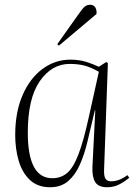

<svg xmlns="http://www.w3.org/2000/svg" viewBox="-20 -774 573 808"><path d="M418 -59Q417 -31 424.5 -21Q432 -11 447 -11Q482 -11 516 -37L524 -26Q505 -10 482 2Q459 14 431 14Q394 14 380.5 -8Q367 -30 369 -73L381 -309H379L347 -174Q335 -124 316 -81Q297 -38 267 -12Q237 14 191 14Q138 14 105.5 -17Q73 -48 58.5 -98Q44 -148 44 -206Q44 -302 75 -373.5Q106 -445 159 -484Q212 -523 276 -523Q312 -523 341.5 -514Q371 -505 396 -493L427 -513L434 -508ZM200 -24Q236 -24 262 -45.5Q288 -67 310 -124Q332 -181 355 -287L396 -472Q362 -491 335.5 -498Q309 -505 273 -505Q198 -505 147.5 -432.5Q97 -360 97 -216Q97 -24 200 -24ZM311 -715Q327 -738 336.5 -746Q346 -754 359 -754Q375 -754 381.5 -742Q388 -730 386 -715L228 -582L221 -588Z"/></svg>

Font: Literata 72pt ExtraLight
Style: Italic
Weight: 200
Italic angle: -2°
Designer: Latin by Veronika Burian and Jose Scaglione. Greek by Irene Vlachou. Cyrillic by Vera Evstafieva
Foundry: TypeTogether
Version: Version 3.002